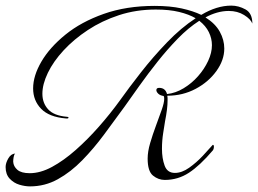

<svg xmlns="http://www.w3.org/2000/svg" viewBox="-37 -627 919 684"><path d="M70 37Q52 37 32 31Q12 25 -2.5 9.5Q-17 -6 -17 -32Q-17 -46 -7.5 -62.5Q2 -79 17 -80Q13 -76 11.5 -67Q10 -58 10 -51Q11 -34 25 -22Q39 -10 69 -10Q107 -10 148.5 -32.5Q190 -55 232.5 -92.5Q275 -130 315.5 -176Q356 -222 390 -269Q422 -314 465 -369Q508 -424 558 -476Q608 -528 660 -562Q636 -576 601 -584.5Q566 -593 518 -593Q448 -593 387 -573Q326 -553 276 -520Q226 -487 189.5 -447.5Q153 -408 133.5 -367.5Q114 -327 114 -293Q114 -260 134.5 -237.5Q155 -215 201 -211Q207 -211 207 -208Q207 -204 198 -205Q138 -210 109.5 -239.5Q81 -269 81 -312Q81 -357 110.5 -407.5Q140 -458 196 -503.5Q252 -549 332.5 -577.5Q413 -606 514 -606Q569 -606 610 -597Q651 -588 680 -574Q735 -607 787 -607Q813 -607 837.5 -593.5Q862 -580 862 -543Q856 -559 832.5 -573.5Q809 -588 778 -588Q757 -588 736 -582Q715 -576 695 -565Q730 -543 746 -514Q762 -485 762 -454Q762 -413 734 -374Q706 -335 660 -310.5Q614 -286 559 -286Q560 -282 560 -278Q560 -274 560 -269Q560 -240 551 -195Q549 -182 544.5 -154Q540 -126 540 -97Q540 -63 549.5 -37Q559 -11 586 -11Q611 -11 637 -29.5Q663 -48 685.5 -72Q708 -96 721 -111Q725 -111 725 -105Q725 -96 721 -91Q675 -37 636 -11.5Q597 14 550 14Q527 14 508 -1.5Q489 -17 489 -62Q489 -87 498 -117.5Q507 -148 518.5 -179Q530 -210 539 -235.5Q548 -261 548 -275Q548 -283 546 -285Q533 -287 526.5 -293.5Q520 -300 520 -306Q520 -314 530 -314Q552 -314 558 -292Q588 -295 617 -312.5Q646 -330 668.5 -355.5Q691 -381 704.5 -410Q718 -439 718 -466Q718 -490 707 -512.5Q696 -535 673 -553Q634 -528 596.5 -489.5Q559 -451 524.5 -407.5Q490 -364 460 -322Q430 -280 406 -246Q371 -198 334 -148Q297 -98 256 -56Q215 -14 169 11.5Q123 37 70 37Z"/></svg>

Font: Luxurious Script
Style: Regular
Weight: 400
Designer: Robert E. Leuschke
Foundry: Robert E. Leuschke
Version: Version 1.010; ttfautohint (v1.8.3)